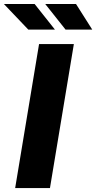

<svg xmlns="http://www.w3.org/2000/svg" viewBox="-67 -950 486 970"><path d="M306.1 -727.3 185.4 0H9.6L130.3 -727.3ZM399.1 -800.4H264.2L161.6 -929.7H317.1ZM210.6 -800.4H76L-47.2 -929.7H108Z"/></svg>

Font: Inter UI Extra Bold
Style: Italic
Weight: 800
Italic angle: 9.39999°
Designer: Rasmus Andersson
Foundry: rsms
Version: 3.2;8d6f07862